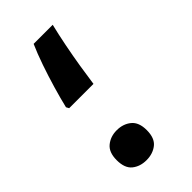

<svg xmlns="http://www.w3.org/2000/svg" viewBox="-196 -656 726 726"><g transform="rotate(-45 167.0 -292.5)"><path d="M63 -332 57 -343Q66 -381 79.5 -427Q93 -473 108.5 -518Q124 -563 140 -599H242Q232 -558 222.5 -510Q213 -462 205.5 -415.5Q198 -369 193 -332ZM131 14Q97 14 74 -4.5Q51 -23 51 -66Q51 -108 74.5 -127Q98 -146 131 -146Q165 -146 188.5 -127Q212 -108 212 -66Q212 -23 188.5 -4.5Q165 14 131 14Z"/></g></svg>

Font: Noto Sans Arabic UI SmCn SmBd
Style: Regular
Weight: 600
Width: 4
Designer: Monotype Design Team, Nadine Chahine and Nizar Qandah
Foundry: Monotype Imaging Inc.
Version: Version 2.010; ttfautohint (v1.8.4.7-5d5b)